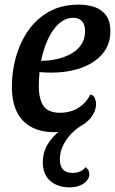

<svg xmlns="http://www.w3.org/2000/svg" viewBox="-20 -550 497 828"><path d="M214.7 20Q157.5 20 116.2 -1.6Q75 -23.2 53.1 -66.8Q31.2 -110.5 31.2 -177.8Q31.2 -241.2 48.6 -303.8Q66 -366.3 101.2 -417.2Q136.3 -468.2 190.7 -499.1Q245 -530 318.8 -530Q358 -530 388.9 -519.2Q419.8 -508.3 437.9 -483.2Q456 -458.2 456 -415.2Q456 -357.5 421.7 -317.5Q387.3 -277.5 330.1 -257.2Q272.8 -237 203.7 -236.8Q190.8 -236.7 175.4 -237.4Q160 -238.2 150.2 -239Q149.2 -222.5 148.2 -207Q147.2 -191.5 147.2 -179.3Q147.2 -124.7 166.9 -94.2Q186.7 -63.7 239.7 -63.7Q283.2 -63.7 317.1 -84.5Q351 -105.3 370 -142.7Q384 -139.3 389.1 -127Q394.2 -114.7 394.2 -101.8Q394.2 -72.3 373.2 -44.3Q352.2 -16.3 312.2 1.8Q272.3 20 214.7 20ZM157 -287.7Q191.2 -287.7 224.6 -295.1Q258 -302.5 285.8 -317.6Q313.5 -332.7 330.2 -357.2Q346.8 -381.8 346.8 -415.3Q346.7 -444.2 333.5 -458.8Q320.3 -473.3 295.3 -473.3Q267.2 -473.3 243.6 -455.8Q220 -438.3 202.8 -410.3Q185.7 -382.3 174.2 -349.9Q162.7 -317.5 157 -287.7ZM279.7 258Q228.3 258 196.5 229.9Q164.7 201.8 164.7 150Q164.7 106.5 185.9 71.8Q207.2 37.2 239.2 13.2Q271.3 -10.8 302.8 -22L336.5 -18.3V-11.7Q292.3 14.2 265.2 54.4Q238.2 94.7 238.2 136.7Q238.2 195.7 292.5 195.7Q309.7 195.7 324.8 189.7Q340 183.7 348.8 170.7Q356.3 176.2 360.8 183.3Q365.2 190.5 365.2 200Q365.2 224.2 341.3 241.1Q317.5 258 279.7 258Z"/></svg>

Font: Sansita Swashed Light
Style: Regular
Weight: 300
Designer: Pablo Cosgaya
Foundry: Omnibus-Type
Version: Version 1.003